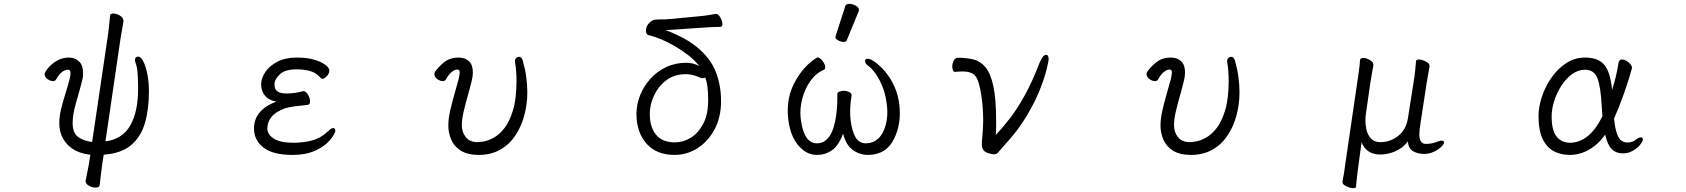

<svg xmlns="http://www.w3.org/2000/svg" viewBox="-20 -784 8727 994"><path d="M509 68Q506 89 502.5 119.5Q499 150 496 174Q495 187 474 187Q458 187 440.5 177.5Q423 168 423 153Q423 151 423.5 150Q424 149 424 148Q429 123 435 93Q441 63 444 41L448 17Q372 9 329.5 -35.5Q287 -80 287 -146Q287 -182 297 -222.5Q307 -263 319.5 -302Q332 -341 340 -373Q343 -384 344 -392Q345 -400 345 -406Q345 -423 332 -423Q316 -423 300 -410.5Q284 -398 270 -372Q265 -364 254 -364Q241 -364 226 -374.5Q211 -385 211 -400Q211 -409 227.5 -430Q244 -451 272.5 -468.5Q301 -486 338 -486Q367 -486 388.5 -466.5Q410 -447 410 -406Q410 -397 409 -387Q408 -377 405 -366Q391 -310 373.5 -251.5Q356 -193 356 -147Q356 -95 385 -74.5Q414 -54 457 -49L540 -610Q542 -627 545 -654Q548 -681 550 -704Q551 -714 567 -714Q582 -714 600.5 -703.5Q619 -693 619 -676V-672L604 -585L526 -52Q615 -64 655 -135.5Q695 -207 695 -325Q695 -357 693 -396Q691 -435 682 -458Q679 -467 679 -473Q679 -491 695 -491Q709 -491 721.5 -467Q734 -443 742.5 -402Q751 -361 751 -310Q751 -217 730 -146Q709 -75 658.5 -32.5Q608 10 517 17Z M1551 -312Q1564 -312 1574.5 -294Q1585 -276 1585 -259Q1585 -242 1572 -241Q1541 -238 1506.5 -233.5Q1472 -229 1455 -223Q1406 -205 1385 -178Q1364 -151 1364 -119Q1364 -87 1398.5 -66Q1433 -45 1496 -45Q1553 -45 1598 -57.5Q1643 -70 1681 -107Q1695 -121 1705 -121Q1716 -121 1716 -107Q1716 -100 1704.5 -80.5Q1693 -61 1667 -38Q1641 -15 1598.5 1.5Q1556 18 1494 18Q1393 18 1344 -20Q1295 -58 1295 -119Q1295 -214 1410 -258Q1371 -265 1351.5 -289Q1332 -313 1332 -347Q1332 -379 1353.5 -411Q1375 -443 1416 -464.5Q1457 -486 1516 -486Q1571 -486 1608.5 -474.5Q1646 -463 1665.5 -447.5Q1685 -432 1685 -419Q1685 -412 1681.5 -403.5Q1678 -395 1669 -387Q1658 -376 1650 -376Q1645 -376 1641 -380Q1637 -384 1632 -389Q1613 -409 1582.5 -417Q1552 -425 1514 -425Q1456 -425 1428.5 -399Q1401 -373 1401 -347Q1401 -339 1404 -327.5Q1407 -316 1421 -308Q1435 -300 1467 -300Q1486 -300 1509 -303.5Q1532 -307 1548 -312Z M2646 -468Q2646 -478 2652.5 -484Q2659 -490 2666 -490Q2680 -490 2686 -472Q2699 -426 2704.5 -385Q2710 -344 2710 -306Q2710 -245 2694.5 -187Q2679 -129 2648 -82.5Q2617 -36 2569.5 -9Q2522 18 2459 18Q2400 18 2365 -4.5Q2330 -27 2315.5 -62Q2301 -97 2301 -134Q2301 -170 2311 -213.5Q2321 -257 2333.5 -299.5Q2346 -342 2354 -373Q2360 -399 2360 -409Q2360 -424 2348 -424Q2334 -424 2318 -411Q2302 -398 2288 -372Q2283 -364 2272 -364Q2259 -364 2244 -374.5Q2229 -385 2229 -400Q2229 -410 2236 -418Q2265 -454 2291 -470Q2317 -486 2354 -486Q2388 -486 2408 -467Q2428 -448 2428 -409Q2428 -389 2422 -365Q2413 -328 2401 -286Q2389 -244 2380 -205Q2371 -166 2371 -135Q2371 -100 2391.5 -74Q2412 -48 2453 -48Q2461 -48 2483.5 -51.5Q2506 -55 2535 -70.5Q2564 -86 2591 -120Q2618 -154 2636 -214Q2654 -274 2654 -368Q2654 -392 2652 -416.5Q2650 -441 2646 -464Z M3687 -712Q3699 -712 3709.5 -693Q3720 -674 3720 -660Q3720 -645 3709 -645Q3690 -645 3660.5 -643.5Q3631 -642 3606 -640L3426 -628Q3455 -618 3501 -595.5Q3547 -573 3587 -541Q3658 -483 3685.5 -412.5Q3713 -342 3713 -261Q3713 -177 3679.5 -114.5Q3646 -52 3591.5 -17Q3537 18 3472 18Q3378 18 3326.5 -41Q3275 -100 3275 -194Q3275 -244 3294 -291Q3313 -338 3347 -376Q3381 -414 3428.5 -436.5Q3476 -459 3533 -459Q3569 -459 3600 -442Q3579 -470 3546 -496Q3513 -522 3475.5 -544Q3438 -566 3403 -580.5Q3368 -595 3342 -601Q3324 -604 3324 -625Q3324 -648 3340.5 -664.5Q3357 -681 3370 -682Q3391 -684 3406 -683.5Q3421 -683 3443 -685L3602 -700Q3625 -702 3646.5 -705.5Q3668 -709 3685 -712ZM3646 -275Q3646 -304 3643 -331Q3640 -358 3631 -383Q3625 -379 3617 -379Q3615 -379 3612 -379.5Q3609 -380 3607 -381Q3590 -389 3571 -394.5Q3552 -400 3531 -400Q3471 -400 3429.5 -368.5Q3388 -337 3366 -289.5Q3344 -242 3344 -194Q3344 -127 3376 -87Q3408 -47 3474 -47Q3517 -47 3555.5 -70.5Q3594 -94 3619.5 -141Q3645 -188 3646 -257Z M4356 -752Q4359 -764 4376.5 -764Q4394 -764 4410.5 -754.5Q4427 -745 4427 -732Q4427 -729 4426 -727L4364 -576Q4361 -567 4347.5 -567Q4334 -567 4319.5 -575Q4305 -583 4305 -589.5Q4305 -596 4306 -597ZM4125 -173Q4140 -42 4209 -42Q4289 -42 4309 -187Q4316 -243 4315 -294Q4313 -304 4324 -309Q4335 -314 4348.5 -314Q4362 -314 4374.5 -308.5Q4387 -303 4389 -294V-291Q4377 -221 4383.5 -164Q4390 -107 4408.5 -74.5Q4427 -42 4463 -42Q4499 -42 4525.5 -65.5Q4552 -89 4565 -135.5Q4578 -182 4572 -235.5Q4566 -289 4552 -327Q4520 -410 4473 -445Q4460 -454 4459 -465Q4457 -480 4473 -480Q4486 -480 4510.5 -462.5Q4535 -445 4562 -414Q4625 -338 4636 -241.5Q4647 -145 4610 -68Q4569 18 4473 18Q4430 18 4394.5 -8Q4359 -34 4345 -92Q4321 -29 4286.5 -5.5Q4252 18 4210.5 18Q4169 18 4137 -8Q4073 -58 4060.5 -170Q4048 -282 4102 -372Q4140 -437 4192 -474Q4210 -487 4211 -487Q4224 -487 4237.5 -469.5Q4251 -452 4252 -439Q4253 -426 4246 -423Q4205 -406 4176 -365.5Q4147 -325 4133.5 -273.5Q4120 -222 4125 -173Z M4924 -412Q4917 -412 4913.5 -420.5Q4910 -429 4910 -439Q4910 -455 4917.5 -470Q4925 -485 4940 -485Q4983 -485 5019 -476.5Q5055 -468 5081.5 -436.5Q5108 -405 5122.5 -339Q5137 -273 5137 -159Q5137 -140 5137 -121.5Q5137 -103 5135 -85Q5172 -124 5209 -172Q5246 -220 5284.5 -289Q5323 -358 5362 -459Q5378 -500 5396 -500Q5409 -500 5409 -476Q5409 -469 5399 -427Q5389 -385 5364 -321Q5339 -257 5293.5 -181Q5248 -105 5177 -29Q5157 -7 5148.5 4Q5140 15 5126 15Q5117 15 5097 9Q5076 2 5069.5 -9.5Q5063 -21 5063 -37Q5063 -44 5063.5 -52Q5064 -60 5065 -69Q5067 -92 5068.5 -114.5Q5070 -137 5070 -160Q5070 -221 5062.5 -275.5Q5055 -330 5044 -363Q5033 -394 5013.5 -404Q4994 -414 4965 -414Q4956 -414 4946 -413.5Q4936 -413 4925 -412Z M6333 -468Q6333 -478 6339.5 -484Q6346 -490 6353 -490Q6367 -490 6373 -472Q6386 -426 6391.5 -385Q6397 -344 6397 -306Q6397 -245 6381.5 -187Q6366 -129 6335 -82.5Q6304 -36 6256.5 -9Q6209 18 6146 18Q6087 18 6052 -4.5Q6017 -27 6002.5 -62Q5988 -97 5988 -134Q5988 -170 5998 -213.5Q6008 -257 6020.5 -299.5Q6033 -342 6041 -373Q6047 -399 6047 -409Q6047 -424 6035 -424Q6021 -424 6005 -411Q5989 -398 5975 -372Q5970 -364 5959 -364Q5946 -364 5931 -374.5Q5916 -385 5916 -400Q5916 -410 5923 -418Q5952 -454 5978 -470Q6004 -486 6041 -486Q6075 -486 6095 -467Q6115 -448 6115 -409Q6115 -389 6109 -365Q6100 -328 6088 -286Q6076 -244 6067 -205Q6058 -166 6058 -135Q6058 -100 6078.5 -74Q6099 -48 6140 -48Q6148 -48 6170.5 -51.5Q6193 -55 6222 -70.5Q6251 -86 6278 -120Q6305 -154 6323 -214Q6341 -274 6341 -368Q6341 -392 6339 -416.5Q6337 -441 6333 -464Z M7299 -363Q7303 -386 7306.5 -419Q7310 -452 7311 -468Q7312 -476 7325 -476Q7341 -476 7361 -466Q7381 -456 7381 -443V-441Q7379 -427 7374.5 -403.5Q7370 -380 7366 -355L7333 -139Q7331 -125 7329.5 -113Q7328 -101 7328 -90Q7328 -39 7361 -39Q7395 -39 7422 -51Q7435 -56 7443 -56Q7456 -56 7456 -47Q7456 -38 7441 -23.5Q7426 -9 7402.5 2Q7379 13 7353 13Q7321 13 7296 -1Q7271 -15 7269 -52Q7242 -17 7203 -0.5Q7164 16 7125 16Q7090 16 7065 -0.5Q7040 -17 7029 -48L7012 78Q7009 99 7005.5 129.5Q7002 160 7000 183Q6999 190 6986 190Q6970 190 6950 180.5Q6930 171 6930 159V157Q6934 137 6938 112.5Q6942 88 6944 70L7008 -367Q7012 -392 7016 -423Q7020 -454 7021 -473Q7023 -484 7038 -484Q7053 -484 7071.5 -473.5Q7090 -463 7090 -449V-446Q7088 -433 7083 -407Q7078 -381 7075 -359L7051 -193Q7050 -186 7049.5 -177Q7049 -168 7049 -159Q7049 -134 7055.5 -108.5Q7062 -83 7079 -65.5Q7096 -48 7127 -48Q7176 -48 7217.5 -79.5Q7259 -111 7269 -172Z M8290 -87Q8253 -35 8205.5 -8.5Q8158 18 8108 18Q8060 18 8023.5 -1.5Q7987 -21 7966 -65.5Q7945 -110 7945 -184Q7945 -229 7962 -281.5Q7979 -334 8011 -380.5Q8043 -427 8087.5 -456.5Q8132 -486 8186 -486Q8254 -486 8285.5 -448.5Q8317 -411 8326 -319Q8337 -353 8345.5 -388.5Q8354 -424 8359 -458Q8362 -476 8378 -476Q8393 -476 8411 -461.5Q8429 -447 8429 -432Q8429 -431 8428.5 -430Q8428 -429 8428 -428Q8412 -369 8387 -298.5Q8362 -228 8336 -170Q8342 -115 8352 -89.5Q8362 -64 8373.5 -56.5Q8385 -49 8395 -47Q8397 -47 8399.5 -46.5Q8402 -46 8404 -46Q8415 -46 8426.5 -49Q8438 -52 8446 -59Q8464 -73 8475 -73Q8485 -73 8485 -62Q8485 -52 8471 -34.5Q8457 -17 8433.5 -3.5Q8410 10 8381 10Q8347 10 8325 -11Q8303 -32 8290 -87ZM8276 -183Q8275 -196 8274 -209.5Q8273 -223 8272 -237Q8267 -335 8250 -379Q8233 -423 8186 -423Q8150 -423 8118.5 -400Q8087 -377 8063.5 -340.5Q8040 -304 8026.5 -262Q8013 -220 8013 -182Q8013 -108 8039 -76.5Q8065 -45 8108 -45Q8155 -45 8197.5 -77.5Q8240 -110 8276 -183Z"/></svg>

Font: Moon Stars Kai T
Style: Regular
Weight: 400
Designer: GuiWonder
Version: Version 1.101